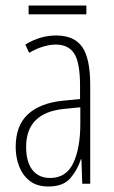

<svg xmlns="http://www.w3.org/2000/svg" viewBox="-20 -668 416 698"><path d="M184 -539Q250 -539 279 -497Q308 -455 308 -359V0H279L276 -89H274Q262 -51 236 -20.5Q210 10 156 10Q114 10 88 -10.5Q62 -31 49.5 -63.5Q37 -96 37 -133Q37 -212 82 -253Q127 -294 210 -302L271 -308V-356Q271 -440 250 -473Q229 -506 182 -506Q163 -506 138.5 -499Q114 -492 86 -476L72 -506Q126 -539 184 -539ZM212 -272Q75 -258 75 -134Q75 -79 98 -50Q121 -21 162 -21Q221 -21 246.5 -75.5Q272 -130 272 -218V-278ZM294 -648V-616H84V-648Z"/></svg>

Font: Noto Sans Arabic UI XCn XLt
Style: Regular
Weight: 200
Width: 2
Designer: Monotype Design Team, Nadine Chahine and Nizar Qandah
Foundry: Monotype Imaging Inc.
Version: Version 2.010; ttfautohint (v1.8.4.7-5d5b)